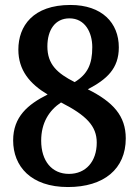

<svg xmlns="http://www.w3.org/2000/svg" viewBox="-20 -744 559 774"><path d="M254 10C399 10 487 -63 487 -186C487 -277 436 -333 334 -384C410 -424 459 -467 459 -553C459 -652 391 -724 264 -724C113 -724 54 -639 54 -544C54 -461 100 -406 172 -363C92 -323 33 -273 33 -178C33 -74 104 10 254 10ZM281 -413C210 -449 171 -485 171 -557C171 -623 202 -670 260 -670C323 -670 352 -613 352 -554C352 -485 333 -445 281 -413ZM258 -43C189 -43 146 -95 146 -177C146 -249 178 -299 226 -331C328 -279 370 -236 370 -169C370 -93 326 -43 258 -43Z"/></svg>

Font: Noto Serif Armenian SemiCondensed SemiBold
Style: Regular
Weight: 600
Width: 4
Designer: Monotype Design Team
Foundry: Monotype Imaging Inc.
Version: Version 2.008